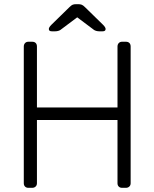

<svg xmlns="http://www.w3.org/2000/svg" viewBox="-20 -900 740 920"><path d="M606 -677V-22Q606 -12 599.5 -6Q593 0 583 0H565Q555 0 549 -6Q543 -12 543 -22V-325H157V-22Q157 -12 150.5 -6Q144 0 134 0H116Q106 0 100 -6Q94 -12 94 -22V-677Q94 -687 100 -693.5Q106 -700 116 -700H134Q145 -700 151 -694Q157 -688 157 -677V-385H543V-677Q543 -687 549 -693.5Q555 -700 565 -700H583Q594 -700 600 -694Q606 -688 606 -677ZM387 -866 474 -781Q486 -769 486 -761Q486 -750 472 -750H455Q448 -750 441 -752Q434 -754 430 -757L350 -817L270 -757Q266 -754 259 -752Q252 -750 245 -750H228Q214 -750 214 -761Q214 -769 226 -781L313 -866Q322 -875 328.5 -877.5Q335 -880 345 -880H355Q364 -880 371 -877.5Q378 -875 387 -866Z"/></svg>

Font: Rubik
Style: Regular
Weight: 300
Designer: Hubert & Fischer
Foundry: Hubert & Fischer
Version: Version 1.100